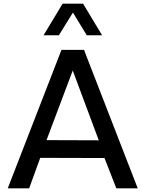

<svg xmlns="http://www.w3.org/2000/svg" viewBox="-20 -1020 789 1040"><path d="M299 -829 375 -952 450 -829H533L430 -1000H319L216 -829ZM546 -164 610 0H726L435 -750H313L22 0H138L198 -165ZM515 -260 232 -261 374 -638Z"/></svg>

Font: Oakes Medium
Style: Regular
Weight: 500
Designer: Samuel Oakes
Foundry: Samuel Oakes
Version: Version 1.003;PS 001.003;hotconv 1.0.88;makeotf.lib2.5.64775